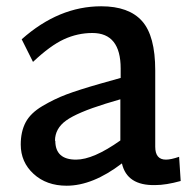

<svg xmlns="http://www.w3.org/2000/svg" viewBox="-20 -579 610 611"><path d="M550 -80 555 -3Q508 10 474 10Q384 12 368 -59Q275 12 192 12Q128 12 87 -25.5Q46 -63 46 -119Q46 -160 61.5 -189.5Q77 -219 115 -241.5Q153 -264 191.5 -278.5Q230 -293 300 -313L364 -331V-361Q364 -474 274 -474Q227 -474 183.5 -454Q140 -434 85 -382L49 -454Q167 -559 302 -559Q390 -559 432 -512Q474 -465 474 -355V-112Q474 -71 508 -71Q524 -71 550 -80ZM155 -131H156Q156 -71 222 -71Q277 -71 363 -132V-263L316 -249Q226 -221 190.5 -195.5Q155 -170 155 -131Z"/></svg>

Font: Martel Sans DemiBold
Style: Regular
Weight: 600
Designer: Dan Reynolds and Mathieu Réguer
Foundry: Dan Reynolds and Mathieu Réguer
Version: Version 1.001;PS 001.001;hotconv 1.0.70;makeotf.lib2.5.58329